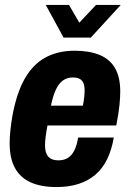

<svg xmlns="http://www.w3.org/2000/svg" viewBox="-20 -744 524 776"><path d="M208 12Q147 12 105 -6.5Q63 -25 41 -64Q19 -103 19 -165Q19 -190 22 -217.5Q25 -245 30 -275Q47 -368 80 -426Q113 -484 163.5 -511.5Q214 -539 282 -539Q341 -539 382.5 -522Q424 -505 445 -468.5Q466 -432 466 -374Q466 -352 463 -320.5Q460 -289 450 -237H172Q167 -212 164.5 -192Q162 -172 162 -158Q162 -137 167.5 -123.5Q173 -110 185 -103Q197 -96 216 -96Q233 -96 246 -101.5Q259 -107 268.5 -118Q278 -129 285 -146.5Q292 -164 296 -188H440Q431 -137 412.5 -99.5Q394 -62 365 -37.5Q336 -13 297 -0.5Q258 12 208 12ZM186 -317H315Q319 -337 320.5 -352.5Q322 -368 322 -379Q322 -397 317 -408.5Q312 -420 301.5 -425.5Q291 -431 275 -431Q251 -431 234 -418.5Q217 -406 205.5 -381Q194 -356 186 -317ZM468 -724 347 -592H237L165 -724H259L318 -622H272L368 -724Z"/></svg>

Font: Archivo Condensed ExtraBold
Style: Italic
Weight: 800
Width: 3
Italic angle: -10°
Designer: Hector Gatti
Foundry: Omnibus-Type
Version: Version 2.001